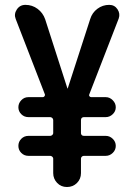

<svg xmlns="http://www.w3.org/2000/svg" viewBox="-20 -750 540 770"><path d="M160.2 -371.1 43 -673.8Q35.2 -693.4 47.4 -711.9Q59.6 -730.5 82 -730.5Q109.4 -730.5 130.9 -714.4Q152.3 -698.2 161.1 -672.9L250 -396.5Q250 -395.5 251 -395Q252 -394.5 252 -396.5L341.8 -673.8Q349.6 -699.2 370.6 -714.8Q391.6 -730.5 418 -730.5Q439.5 -730.5 451.2 -712.9Q462.9 -695.3 456.1 -675.8L337.9 -371.1Q335.9 -367.2 338.9 -363.8Q341.8 -360.4 345.7 -360.4H404.3Q419.9 -360.4 432.1 -348.1Q444.3 -335.9 444.3 -319.8Q444.3 -303.7 432.1 -292Q419.9 -280.3 404.3 -280.3H316.4Q311.5 -280.3 308.1 -277.3Q304.7 -274.4 304.7 -268.6V-215.8Q304.7 -211.9 307.6 -208.5Q310.5 -205.1 316.4 -205.1H404.3Q419.9 -205.1 432.1 -193.4Q444.3 -181.6 444.3 -165Q444.3 -148.4 432.1 -136.7Q419.9 -125 404.3 -125H316.4Q311.5 -125 308.1 -121.6Q304.7 -118.2 304.7 -114.3V-55.7Q304.7 -32.2 288.6 -16.1Q272.5 0 248.5 0Q224.6 0 209 -16.6Q193.4 -33.2 193.4 -55.7V-114.3Q193.4 -118.2 189.5 -121.6Q185.5 -125 181.6 -125H93.8Q77.1 -125 65.4 -136.7Q53.7 -148.4 53.7 -165Q53.7 -181.6 65.4 -193.4Q77.1 -205.1 93.8 -205.1H181.6Q185.5 -205.1 189.5 -208.5Q193.4 -211.9 193.4 -215.8V-268.6Q193.4 -273.4 189.5 -276.9Q185.5 -280.3 181.6 -280.3H93.8Q77.1 -280.3 65.4 -292Q53.7 -303.7 53.7 -319.8Q53.7 -335.9 65.4 -348.1Q77.1 -360.4 93.8 -360.4H152.3Q155.3 -360.4 158.2 -363.8Q161.1 -367.2 160.2 -371.1Z"/></svg>

Font: Rounded-X Mgen+ 2m medium
Style: Regular
Weight: 500
Designer: [Source Han Sans]
Ryoko NISHIZUKA  (kana & ideographs); Paul D. Hunt (Latin, Greek & Cyrillic); Wenlong ZHANG  (bopomofo
Version: Version 1.059.20150602